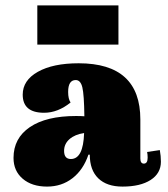

<svg xmlns="http://www.w3.org/2000/svg" viewBox="-20 -678 620 710"><path d="M118 -513V-658H418V-513ZM154 12Q98 12 64 -17Q30 -46 30 -94Q30 -167 90.5 -208Q151 -249 261 -249Q281 -249 292 -248Q291 -328 284.5 -355Q278 -382 260 -382Q232 -382 232 -338Q232 -312 241 -299Q194 -261 143 -261Q64 -261 64 -328Q64 -381 120 -412.5Q176 -444 271 -444Q499 -444 499 -236V-92Q499 -73 512 -73Q526 -73 526 -95Q526 -107 524 -116L571 -123Q575 -101 575 -80Q575 -37 537 -12.5Q499 12 433 12Q375 12 343.5 -18.5Q312 -49 312 -106H307Q288 -50 248 -19Q208 12 154 12ZM217 -120Q217 -90 242 -90Q288 -90 291 -186Q257 -181 237 -163.5Q217 -146 217 -120Z"/></svg>

Font: Arapey Black
Style: Regular
Weight: 900
Designer: Eduardo Rodriguez Tunni
Foundry: Eduardo Rodriguez Tunni
Version: Version 4.000